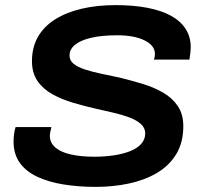

<svg xmlns="http://www.w3.org/2000/svg" viewBox="-20 -719 799 751"><path d="M355 12Q287 12 228.5 2.5Q170 -7 126 -27.5Q82 -48 57.5 -82Q33 -116 33 -166Q33 -179 35 -194.5Q37 -210 41 -222H181Q180 -216 177.5 -206Q175 -196 175 -188Q175 -161 196 -142.5Q217 -124 256.5 -115Q296 -106 349 -106Q390 -106 426 -111.5Q462 -117 489.5 -128Q517 -139 532.5 -156.5Q548 -174 548 -197Q548 -219 531 -234Q514 -249 486.5 -259.5Q459 -270 424.5 -278Q390 -286 354 -294Q310 -304 266 -317Q222 -330 185 -350.5Q148 -371 126.5 -402.5Q105 -434 105 -480Q105 -534 128.5 -575Q152 -616 196 -643.5Q240 -671 300 -685Q360 -699 432 -699Q502 -699 556.5 -688.5Q611 -678 648.5 -657.5Q686 -637 706 -606Q726 -575 726 -535Q726 -527 725 -515.5Q724 -504 721 -486H582Q585 -495 585.5 -500.5Q586 -506 586 -508Q586 -541 545.5 -561Q505 -581 439 -581Q377 -581 335.5 -571Q294 -561 273 -543.5Q252 -526 252 -502Q252 -482 268.5 -469Q285 -456 313 -447Q341 -438 376.5 -430.5Q412 -423 450 -415Q494 -404 537.5 -391Q581 -378 617.5 -357Q654 -336 675.5 -304Q697 -272 697 -226Q697 -161 669 -115.5Q641 -70 593 -42Q545 -14 483.5 -1Q422 12 355 12Z"/></svg>

Font: Archivo SemiExpanded SemiBold
Style: Italic
Weight: 600
Width: 6
Italic angle: -10°
Designer: Hector Gatti
Foundry: Omnibus-Type
Version: Version 2.001